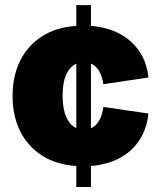

<svg xmlns="http://www.w3.org/2000/svg" viewBox="-20 -748 643 768"><path d="M285.2 0V-84Q204.6 -89.4 147.7 -126Q90.8 -162.6 60.5 -223.6Q30.3 -284.7 30.3 -364.3Q30.3 -443.8 60.5 -504.9Q90.8 -565.9 147.7 -602.5Q204.6 -639.2 285.2 -644.5V-727.5H343.8V-644.5Q443.4 -636.2 504.2 -581.1Q564.9 -525.9 573.7 -438L393.6 -411.1Q382.8 -477.5 343.8 -493.7V-234.9Q383.8 -252.4 393.6 -320.3L573.7 -293.9Q564.5 -203.6 504.2 -147.9Q443.8 -92.3 343.8 -84V0ZM285.2 -235.8V-493.2Q259.8 -481.9 245.1 -450.2Q230.5 -418.5 230.5 -365.2Q230.5 -312.5 245.1 -279.8Q259.8 -247.1 285.2 -235.8Z"/></svg>

Font: Inter Black
Style: Regular
Weight: 900
Designer: Rasmus Andersson
Foundry: rsms
Version: Version 4.000;git-a52131595